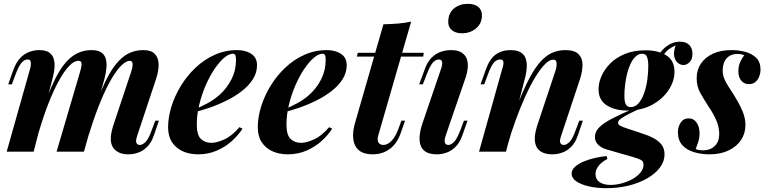

<svg xmlns="http://www.w3.org/2000/svg" viewBox="-20 -793 4004 1004"><path d="M156 0H15L137 -432Q141 -445 141.5 -456.5Q142 -468 139 -475Q136 -482 124 -482Q107 -482 92 -464Q77 -446 61 -403L42 -352H23L50 -428Q65 -468 86 -490Q107 -512 133 -521.5Q159 -531 185 -531Q219 -531 237 -518.5Q255 -506 261 -485Q267 -464 265 -439.5Q263 -415 257 -391ZM398 -415Q403 -432 405.5 -445.5Q408 -459 405 -467Q402 -475 390 -475Q367 -475 341 -447.5Q315 -420 287.5 -370Q260 -320 233 -251Q206 -182 182 -100L187 -169Q229 -302 269 -381.5Q309 -461 355 -496Q401 -531 459 -531Q492 -531 509.5 -519Q527 -507 533 -486Q539 -465 536.5 -438Q534 -411 526 -380L419 0H276ZM665 -415Q674 -441 673.5 -458Q673 -475 659 -475Q640 -475 615.5 -451.5Q591 -428 563 -380.5Q535 -333 505 -260.5Q475 -188 445 -90L447 -144Q483 -258 515.5 -333Q548 -408 581.5 -451.5Q615 -495 651 -513Q687 -531 728 -531Q771 -531 790 -510.5Q809 -490 809.5 -456Q810 -422 796 -380L698 -85Q688 -56 693.5 -45.5Q699 -35 711 -35Q724 -35 740 -49.5Q756 -64 774 -114L792 -162H811L786 -89Q772 -47 749.5 -25Q727 -3 701.5 5.5Q676 14 651 14Q622 14 602 4.5Q582 -5 571 -22Q558 -42 559.5 -73Q561 -104 575 -145Z M987 -217Q1028 -233 1065 -253Q1102 -273 1128 -297Q1167 -332 1190.5 -378.5Q1214 -425 1214 -479Q1214 -499 1210 -505.5Q1206 -512 1198 -512Q1176 -512 1150.5 -489.5Q1125 -467 1100 -429.5Q1075 -392 1054.5 -344Q1034 -296 1021.5 -244Q1009 -192 1009 -143Q1009 -87 1030.5 -66.5Q1052 -46 1086 -46Q1113 -46 1153 -64Q1193 -82 1232 -128L1248 -120Q1227 -87 1193 -56Q1159 -25 1114 -5.5Q1069 14 1016 14Q971 14 935.5 -2Q900 -18 879.5 -49.5Q859 -81 859 -127Q859 -180 876.5 -236Q894 -292 926 -344.5Q958 -397 1003 -439.5Q1048 -482 1103 -506.5Q1158 -531 1220 -531Q1264 -531 1294 -511.5Q1324 -492 1324 -452Q1324 -413 1302.5 -379Q1281 -345 1245 -317Q1209 -289 1164.5 -267Q1120 -245 1073.5 -229Q1027 -213 986 -204Z M1456 -217Q1497 -233 1534 -253Q1571 -273 1597 -297Q1636 -332 1659.5 -378.5Q1683 -425 1683 -479Q1683 -499 1679 -505.5Q1675 -512 1667 -512Q1645 -512 1619.5 -489.5Q1594 -467 1569 -429.5Q1544 -392 1523.5 -344Q1503 -296 1490.5 -244Q1478 -192 1478 -143Q1478 -87 1499.5 -66.5Q1521 -46 1555 -46Q1582 -46 1622 -64Q1662 -82 1701 -128L1717 -120Q1696 -87 1662 -56Q1628 -25 1583 -5.5Q1538 14 1485 14Q1440 14 1404.5 -2Q1369 -18 1348.5 -49.5Q1328 -81 1328 -127Q1328 -180 1345.5 -236Q1363 -292 1395 -344.5Q1427 -397 1472 -439.5Q1517 -482 1572 -506.5Q1627 -531 1689 -531Q1733 -531 1763 -511.5Q1793 -492 1793 -452Q1793 -413 1771.5 -379Q1750 -345 1714 -317Q1678 -289 1633.5 -267Q1589 -245 1542.5 -229Q1496 -213 1455 -204Z M2196 -517 2193 -497H1846L1851 -517ZM1958 -85Q1951 -59 1959.5 -47Q1968 -35 1985 -35Q2006 -35 2027 -56Q2048 -77 2064 -121L2079 -162H2098L2078 -104Q2058 -44 2019.5 -15Q1981 14 1928 14Q1882 14 1857 -7Q1832 -28 1827.5 -64.5Q1823 -101 1835 -145L1985 -666Q2028 -667 2063 -670Q2098 -673 2130 -680Z M2324 -684Q2326 -727 2355.5 -750Q2385 -773 2426 -773Q2463 -773 2482.5 -755.5Q2502 -738 2500 -707Q2498 -668 2468 -643.5Q2438 -619 2396 -619Q2361 -619 2341.5 -636.5Q2322 -654 2324 -684ZM2286 -432Q2303 -482 2275 -482Q2257 -482 2242 -464Q2227 -446 2211 -403L2191 -352H2172L2200 -428Q2214 -468 2235.5 -490Q2257 -512 2283.5 -521.5Q2310 -531 2339 -531Q2374 -531 2394 -518Q2414 -505 2421 -484.5Q2428 -464 2426 -439.5Q2424 -415 2416 -391L2311 -85Q2302 -58 2306.5 -46.5Q2311 -35 2325 -35Q2338 -35 2353.5 -50Q2369 -65 2388 -114L2406 -162H2425L2399 -89Q2385 -48 2363 -26Q2341 -4 2315.5 5Q2290 14 2264 14Q2221 14 2198.5 -5Q2176 -24 2174 -60Q2172 -96 2188 -145Z M2626 0H2485L2606 -432Q2611 -446 2612.5 -457.5Q2614 -469 2610 -475.5Q2606 -482 2595 -482Q2577 -482 2562.5 -465.5Q2548 -449 2531 -403L2512 -352H2493L2520 -428Q2540 -485 2572.5 -508Q2605 -531 2649 -531Q2685 -531 2704 -518.5Q2723 -506 2729.5 -485Q2736 -464 2734.5 -439.5Q2733 -415 2727 -391ZM2658 -169Q2697 -278 2730.5 -348.5Q2764 -419 2796.5 -459Q2829 -499 2863 -515Q2897 -531 2936 -531Q2984 -531 3005 -510Q3026 -489 3026 -454.5Q3026 -420 3013 -380L2915 -85Q2905 -57 2910 -46Q2915 -35 2928 -35Q2941 -35 2957 -49.5Q2973 -64 2991 -114L3009 -162H3028L3003 -89Q2989 -47 2966.5 -25Q2944 -3 2918.5 5.5Q2893 14 2869 14Q2840 14 2820 5.5Q2800 -3 2789 -19Q2776 -39 2776.5 -69.5Q2777 -100 2792 -145L2882 -415Q2888 -431 2890 -446Q2892 -461 2889 -471Q2886 -481 2872 -481Q2853 -481 2829 -456.5Q2805 -432 2778.5 -388.5Q2752 -345 2726 -287Q2700 -229 2676 -163.5Q2652 -98 2633 -29Z M3295 -226 3341 -231Q3302 -214 3273 -199.5Q3244 -185 3228 -173.5Q3212 -162 3212 -151Q3212 -142 3223.5 -135.5Q3235 -129 3257 -122L3341 -94Q3370 -85 3396 -71.5Q3422 -58 3438.5 -37.5Q3455 -17 3455 14Q3455 51 3431 83Q3407 115 3364.5 139.5Q3322 164 3267.5 177.5Q3213 191 3151 191Q3100 191 3059 181.5Q3018 172 2993.5 155Q2969 138 2969 115Q2969 96 2986 80Q3003 64 3030 52.5Q3057 41 3089 33.5Q3121 26 3152 23L3156 38Q3122 57 3108 77Q3094 97 3094 117Q3094 145 3115.5 159.5Q3137 174 3173 174Q3200 174 3230.5 166Q3261 158 3287 143.5Q3313 129 3329 109.5Q3345 90 3345 68Q3345 50 3331 43Q3317 36 3293 29L3151 -12Q3126 -19 3108.5 -35.5Q3091 -52 3091 -77Q3091 -105 3114.5 -128Q3138 -151 3184 -174.5Q3230 -198 3295 -226ZM3338 -512Q3320 -512 3304.5 -498Q3289 -484 3277.5 -460Q3266 -436 3259 -407Q3252 -378 3248.5 -348Q3245 -318 3245 -292Q3245 -259 3253.5 -246Q3262 -233 3277 -233Q3302 -233 3319.5 -253.5Q3337 -274 3348.5 -306.5Q3360 -339 3365 -376.5Q3370 -414 3370 -449Q3370 -475 3364 -493.5Q3358 -512 3338 -512ZM3356 -530Q3421 -530 3464 -503.5Q3507 -477 3507 -417Q3507 -369 3476.5 -322.5Q3446 -276 3391 -245.5Q3336 -215 3260 -215Q3196 -215 3153 -242Q3110 -269 3110 -327Q3110 -360 3125.5 -395.5Q3141 -431 3171.5 -461.5Q3202 -492 3248 -511Q3294 -530 3356 -530ZM3434 -478 3415 -485Q3430 -524 3463.5 -549.5Q3497 -575 3536 -575Q3567 -575 3584 -558Q3601 -541 3601 -511Q3601 -483 3586 -468Q3571 -453 3554 -453Q3538 -453 3523.5 -465Q3509 -477 3505 -502Q3501 -527 3517 -565L3525 -560Q3487 -546 3468 -527.5Q3449 -509 3434 -478Z M3618 -14Q3626 -10 3635 -8.5Q3644 -7 3657 -7Q3694 -7 3717.5 -29.5Q3741 -52 3741 -93Q3741 -126 3727 -160.5Q3713 -195 3685 -236Q3662 -272 3642.5 -306Q3623 -340 3623 -384Q3623 -427 3645 -460Q3667 -493 3707.5 -512Q3748 -531 3805 -531Q3842 -531 3876.5 -522Q3911 -513 3934 -491Q3957 -469 3957 -427Q3957 -412 3950.5 -394Q3944 -376 3930.5 -364.5Q3917 -353 3896 -353Q3871 -353 3856 -371.5Q3841 -390 3841 -420Q3841 -447 3850.5 -468.5Q3860 -490 3872 -503Q3859 -511 3837 -511Q3801 -511 3780.5 -489Q3760 -467 3759 -426Q3759 -403 3767 -382.5Q3775 -362 3789 -341Q3803 -320 3819 -294Q3849 -245 3863.5 -210Q3878 -175 3878 -139Q3878 -96 3855.5 -61.5Q3833 -27 3790.5 -6.5Q3748 14 3690 14Q3648 14 3610 3Q3572 -8 3548.5 -33.5Q3525 -59 3525 -102Q3525 -130 3539.5 -152Q3554 -174 3581 -174Q3608 -174 3623 -151.5Q3638 -129 3638 -96Q3638 -70 3630.5 -49Q3623 -28 3618 -14Z"/></svg>

Font: Playfair Display
Style: Bold Italic
Weight: 700
Italic angle: -14°
Designer: Claus Eggers Sørensen
Foundry: Claus Eggers Sørensen
Version: Version 1.203